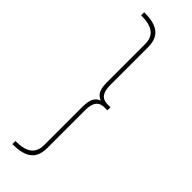

<svg xmlns="http://www.w3.org/2000/svg" viewBox="-289 -755 894 894"><g transform="rotate(45 158.5 -308.0)"><path d="M224 -318H243V-298H224L195 -306Q179 -311 168.5 -321Q158 -331 153.5 -348Q149 -365 149 -390V-640Q149 -682 123 -702Q97 -722 41 -722V-742H46Q88 -742 115.5 -731Q143 -720 156 -697.5Q169 -675 169 -640V-390Q169 -353 182.5 -335.5Q196 -318 224 -318ZM195 -310 224 -318H243V-298H224Q196 -298 182.5 -280.5Q169 -263 169 -226V24Q169 59 156 81.5Q143 104 115.5 115Q88 126 46 126H41V106Q97 106 123 86Q149 66 149 24V-226Q149 -251 153.5 -268Q158 -285 168.5 -295.5Q179 -306 195 -310Z"/></g></svg>

Font: Alexandria Thin
Style: Regular
Weight: 250
Designer: Mohamed Gaber
Foundry: Kief Type Foundry
Version: Version 5.100